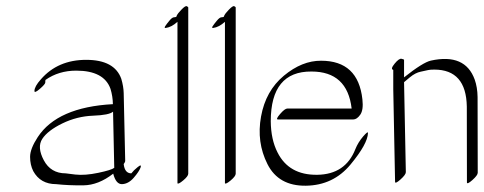

<svg xmlns="http://www.w3.org/2000/svg" viewBox="-20 -575 1578 626"><path d="M377.4 25.4Q357.9 25.4 349.1 -8.8Q300.8 28.8 251.7 29.3Q202.6 29.8 163.1 25.4Q111.8 25.4 88.4 -17.1Q78.1 -37.6 78.1 -63.7Q78.1 -89.8 103 -127.9Q167 -225.6 348.1 -235.4Q347.7 -260.7 340.3 -285.2Q319.3 -344.7 228.5 -344.7Q171.4 -344.7 128.4 -314.5Q127.4 -312 127.7 -306.4Q127.9 -300.8 110.1 -285.4Q92.3 -270 92.3 -278.3Q92.3 -293 113.3 -316.4Q168.5 -379.9 261 -379.9Q353.5 -379.9 375.5 -317.9Q382.8 -293 383.3 -271.5L388.2 -50.8Q388.2 -46.4 383.3 -40Q386.7 -9.8 408.2 -9.8Q415.5 -19.5 429 -30.3Q442.4 -41 438.5 -29.3Q433.6 -15.6 416 4.6Q398.4 24.9 377.4 25.4ZM348.6 -210.9Q335.9 -199.7 283.4 -197.8Q231 -195.8 183.3 -172.6Q135.7 -149.4 117.9 -122.3Q100.1 -95.2 122.8 -52.5Q145.5 -9.8 194.3 -9.8Q194.3 -9.8 225.6 -5.9Q257.3 -2.4 300.3 -11.5Q343.3 -20.5 352.5 -27.8Z M593.8 -8.8Q593.8 -0.5 577.4 13.2Q561 26.9 558.6 22.5V-503.9Q539.1 -486.3 520.5 -483.9Q514.2 -482.9 519 -490.2Q523.9 -497.6 532.5 -507.8Q541 -518.1 546.9 -518.6Q552.7 -519 554.7 -520Q555.7 -522 557.1 -525.9Q558.6 -529.8 571.5 -543.5Q584.5 -557.1 589.1 -554.7Q593.8 -552.2 593.8 -550.8Z M748.5 -8.8Q748.5 -0.5 732.2 13.2Q715.8 26.9 713.4 22.5V-503.9Q693.8 -486.3 675.3 -483.9Q668.9 -482.9 673.8 -490.2Q678.7 -497.6 687.3 -507.8Q695.8 -518.1 701.7 -518.6Q707.5 -519 709.5 -520Q710.4 -522 711.9 -525.9Q713.4 -529.8 726.3 -543.5Q739.3 -557.1 743.9 -554.7Q748.5 -552.2 748.5 -550.8Z M884.8 -78.1Q921.9 -3.9 1014.2 -5.1Q1106.4 -6.3 1138.7 -88.9Q1147.5 -110.8 1163.8 -129.9Q1180.2 -148.9 1179.7 -141.1Q1178.7 -106 1122.6 -38.3Q1066.4 29.3 977.3 30.5Q888.2 31.7 852.1 -39.8Q815.9 -111.3 831.1 -195.1Q846.2 -278.8 905.5 -328.1Q964.8 -377.4 1026.9 -377Q1147.9 -377 1161.6 -251Q1165.5 -216.3 1154.5 -200.9Q1143.6 -185.5 1131.8 -185.5H886.2Q877.9 -185.5 893.3 -203.4Q908.7 -221.2 917 -221.2H1126.5Q1112.3 -341.8 995.6 -341.8Q862.8 -342.8 862.8 -179.7Q863.3 -120.1 884.8 -78.1Z M1262.2 -284.2V-347.2Q1252 -349.6 1266.6 -367.4Q1281.2 -385.3 1289.3 -383.3Q1297.4 -381.3 1297.4 -379.9V-322.8Q1358.9 -371.6 1384.8 -377.4Q1496.6 -401.9 1527.8 -315.4Q1536.6 -290.5 1537.1 -258.8L1537.6 -11.7Q1537.6 -3.4 1520 12.2Q1502.4 27.8 1502.4 19.5L1502 -227.5Q1500 -348.1 1396 -348.1Q1381.3 -348.1 1375.2 -346.4Q1369.1 -344.7 1351.8 -341.3Q1334.5 -337.9 1316.4 -323Q1298.3 -308.1 1297.4 -307.1L1303.2 -13.7Q1303.2 -5.4 1285.6 10.3Q1268.1 25.9 1268.1 17.6Z"/></svg>

Font: ML-NILA06
Style: Regular
Weight: 400
Designer: CLT@C-DIT
Version: Version ML-NILA06 1.0